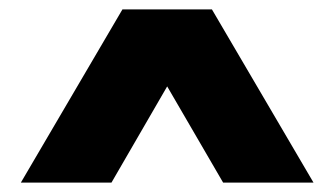

<svg xmlns="http://www.w3.org/2000/svg" viewBox="-20 -760 714 410"><path d="M24.5 -370 241.5 -740H432.5L649.5 -370H456.5L337 -575.5L218 -370Z"/></svg>

Font: Encode Sans SmExp XBd
Style: Regular
Weight: 800
Width: 6
Designer: Multiple Designers
Foundry: Impallari Type
Version: Version 3.002; ttfautohint (v1.8.3) -l 8 -r 50 -G 200 -x 14 